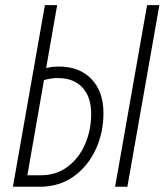

<svg xmlns="http://www.w3.org/2000/svg" viewBox="-20 -713 628 733"><path d="M29.3 0 151.4 -693.4H198.2L156.2 -453.1Q168.9 -456.5 181.2 -457.8Q193.4 -459 203.6 -459Q283.7 -459 329.3 -411.1Q375 -363.3 375 -281.2Q375 -207 345.5 -142.8Q315.9 -78.6 261.2 -39.3Q206.5 0 130.9 0ZM84.5 -43.9H135.3Q195.3 -43.9 238.5 -76.7Q281.7 -109.4 304.9 -162.8Q328.1 -216.3 328.1 -278.3Q328.1 -342.3 294.9 -378.7Q261.7 -415 200.2 -415Q174.3 -415 147.9 -407.2ZM419.4 0 541.5 -693.4H588.4L466.3 0Z"/></svg>

Font: Cascadia Mono PL ExtraLight
Style: Italic
Weight: 200
Italic angle: -10°
Monospace: yes
Designer: Aaron Bell
Foundry: Saja Typeworks
Version: Version 2404.023; ttfautohint (v1.8.4)